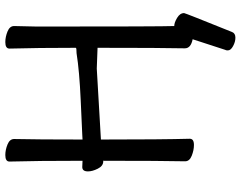

<svg xmlns="http://www.w3.org/2000/svg" viewBox="-114 -638 928 741"><g transform="rotate(-90 350.5 -267.0)"><path d="M576 177Q560 177 543.5 168Q527 159 527 148Q527 140 529 138L570 12Q535 5 535 -18Q537 -107 537 -355L457 -358L183 -342Q183 -105 186 1Q186 17 162 17Q142 17 120.5 8.5Q99 0 99 -17Q101 -106 101 -332L103 -333H99Q81 -333 70.5 -354Q60 -375 60 -392Q60 -414 77 -414L101 -413Q101 -589 98 -695Q98 -711 123 -711Q143 -711 164 -702.5Q185 -694 185 -677Q183 -588 183 -413L202 -414Q221 -415 334 -420Q447 -425 516 -436Q537 -436 537 -439Q537 -587 534 -695Q534 -711 559 -711Q579 -711 600 -702.5Q621 -694 621 -677L619 -588Q619 -106 621 -59Q634 -59 652.5 -48Q671 -37 671 -21Q671 -17 598 164Q593 177 576 177Z"/></g></svg>

Font: LXGW WenKai Medium
Style: Regular
Weight: 500
Designer: LXGW / Fontworks Inc.
Foundry: LXGW / Fontworks Inc.
Version: Version 1.501; October 10, 2024